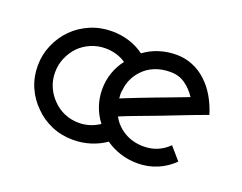

<svg xmlns="http://www.w3.org/2000/svg" viewBox="-72 -514 823 652"><g transform="rotate(20 339.5 -188.0)"><path d="M598 -45Q573 -20 540 -6Q507 8 469 8Q436 8 406.5 -1.5Q377 -11 353 -28Q329 -11 299 -1.5Q269 8 236 8Q194 8 158 -7.5Q122 -23 96 -50Q69 -76 53.5 -111.5Q38 -147 38 -188Q38 -228 53.5 -264Q69 -300 96 -327Q122 -353 158 -368.5Q194 -384 236 -384Q269 -384 299 -374.5Q329 -365 353 -347Q377 -365 406.5 -374.5Q436 -384 469 -384Q500 -384 528 -372.5Q556 -361 578 -340Q600 -320 616.5 -291.5Q633 -263 643 -230Q604 -216 564.5 -200.5Q525 -185 486 -170Q452 -157 418 -144.5Q384 -132 353 -119Q369 -89 399.5 -71Q430 -53 469 -53Q496 -53 518.5 -62.5Q541 -72 559 -90ZM235 -322Q207 -322 182.5 -311.5Q158 -301 140 -283Q122 -264 111.5 -239.5Q101 -215 101 -187Q101 -159 111.5 -135Q122 -111 140 -93Q158 -74 182.5 -63.5Q207 -53 235 -53Q255 -53 274 -59Q293 -65 309 -76Q291 -99 281 -127.5Q271 -156 271 -188Q271 -220 281 -248.5Q291 -277 309 -300Q293 -311 274 -316.5Q255 -322 235 -322ZM562 -265Q546 -290 523 -306Q500 -322 469 -322Q438 -322 412.5 -311.5Q387 -301 369 -281Q356 -267 347.5 -249Q339 -231 337 -211Q335 -203 335 -195Q335 -187 336 -178Q363 -189 392.5 -200.5Q422 -212 451 -223Q479 -233 507 -244Q535 -255 562 -265Z"/></g></svg>

Font: Josefin Slab SemiBold
Style: Regular
Weight: 600
Designer: Santiago Orozco
Foundry: Typemade
Version: Version 2.000